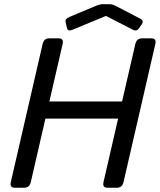

<svg xmlns="http://www.w3.org/2000/svg" viewBox="-20 -880 749 900"><path d="M287.6 -775.9Q283.7 -791.5 306.2 -800.8L427.2 -851.6Q448.2 -860.4 460.4 -860.4H494.6Q506.8 -860.4 523.9 -851.6L638.2 -792Q655.3 -782.7 645 -767.1L631.3 -747.1Q621.1 -731.4 602.5 -740.7L477.1 -805.2H476.1L320.3 -740.7Q298.3 -731.4 294.4 -747.1ZM48.8 0Q24.4 0 30.8 -26.9L179.7 -673.3Q186 -700.2 210.4 -700.2H255.4Q279.8 -700.2 273.4 -673.3L211.4 -404.3H552.2L614.3 -673.3Q620.6 -700.2 645 -700.2H689.9Q714.4 -700.2 708 -673.3L559.1 -26.9Q552.7 0 528.3 0H483.4Q459 0 465.3 -26.9L533.7 -324.2H192.9L124.5 -26.9Q118.2 0 93.8 0Z"/></svg>

Font: Istok Web
Style: BoldItalic
Weight: 700
Italic angle: -13°
Designer: Andrey V. Panov
Foundry: Andrey V. Panov
Version: Version 1.0.2g